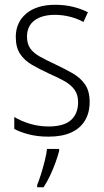

<svg xmlns="http://www.w3.org/2000/svg" viewBox="-20 -561 434 802"><path d="M354.5 -135.3Q354.5 -89.8 334.7 -57.1Q314.9 -24.4 276.9 -7.3Q238.8 9.8 182.6 9.8Q136.7 9.8 100.1 0.2Q63.5 -9.3 39.6 -22.5V-72.3Q68.8 -54.7 106 -43.7Q143.1 -32.7 182.6 -32.7Q247.1 -32.7 276.6 -59.6Q306.2 -86.4 306.2 -133.8Q306.2 -164.6 292.2 -184.8Q278.3 -205.1 252 -220.5Q225.6 -235.8 187.5 -252.4Q146 -271.5 114 -290Q82 -308.6 64 -335.9Q45.9 -363.3 45.9 -406.7Q45.9 -467.3 89.6 -504.2Q133.3 -541 210.4 -541Q250 -541 284.4 -532.7Q318.8 -524.4 347.2 -509.8L328.6 -469.2Q304.2 -482.9 272.7 -491Q241.2 -499 209.5 -499Q155.3 -499 124 -475.6Q92.8 -452.1 92.8 -408.2Q92.8 -377.9 106.4 -358.6Q120.1 -339.4 146.7 -324.5Q173.3 -309.6 211.4 -292Q251 -273.4 283.7 -254.6Q316.4 -235.8 335.4 -208Q354.5 -180.2 354.5 -135.3ZM227.1 61V69.3Q221.2 92.3 211.4 119.1Q201.7 146 189.2 172.4Q176.8 198.7 162.1 221.2H135.3V211.4Q142.6 194.3 151.1 167Q159.7 139.6 167 110.6Q174.3 81.5 176.3 61Z"/></svg>

Font: Open Sans SemiCondensed Light
Style: Regular
Weight: 300
Width: 4
Designer: Monotype Design Team
Foundry: Monotype Imaging Inc.
Version: Version 3.000